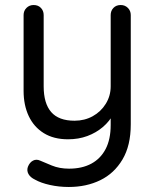

<svg xmlns="http://www.w3.org/2000/svg" viewBox="-20 -545 615 765"><path d="M461 -525Q478 -525 489.5 -513.5Q501 -502 501 -485V-49Q501 35 468 90.5Q435 146 379.5 173Q324 200 254 200Q215 200 179 192Q143 184 120 171Q101 162 93.5 148.5Q86 135 91 120Q98 102 111.5 95Q125 88 140 95Q156 102 186.5 114.5Q217 127 255 127Q307 127 344 107Q381 87 401 48.5Q421 10 421 -47V-118L433 -93Q417 -62 390 -39Q363 -16 328 -3Q293 10 251 10Q194 10 154.5 -14.5Q115 -39 94.5 -82.5Q74 -126 74 -183V-485Q74 -502 85.5 -513.5Q97 -525 114 -525Q132 -525 143 -513.5Q154 -502 154 -485V-201Q154 -133 184 -98.5Q214 -64 277 -64Q317 -64 349.5 -82Q382 -100 401.5 -131.5Q421 -163 421 -201V-485Q421 -502 432 -513.5Q443 -525 461 -525Z"/></svg>

Font: Quicksand Light Medium
Style: Regular
Weight: 500
Version: Version 3.006